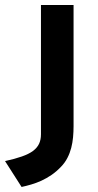

<svg xmlns="http://www.w3.org/2000/svg" viewBox="-87 -531 389 765"><path d="M-66.9 110.8Q-27.3 102.1 0 92.5Q27.3 83 44.2 70.6Q61 58.1 68.6 42Q76.2 25.9 76.2 3.9V-511.2H206.1V-27.8Q206.1 -5.9 204.1 15.9Q202.1 37.6 196.8 58.3Q191.4 79.1 181.6 98.1Q171.9 117.2 155.8 133.8Q137.7 152.8 117.9 166.3Q98.1 179.7 77.9 189Q57.6 198.2 37.4 204.1Q17.1 210 -1 213.9Z"/></svg>

Font: Overpass
Style: Bold
Weight: 700
Designer: Delve Withrington
Foundry: Delve Fonts
Version: Version 1.001